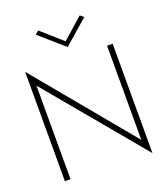

<svg xmlns="http://www.w3.org/2000/svg" viewBox="-168 -1052 1040 1191"><g transform="rotate(-20 352.0 -456.5)"><path d="M362 -814 499 -935 522 -916 362 -776 202 -916 225 -935ZM594 -700H631V22L98 -617V0H61V-722L594 -79Z"/></g></svg>

Font: Renner
Style: Thin
Weight: 200
Version: Version 003.000 ; ttfautohint (v0.97) -l 8 -r 50 -G 200 -x 1